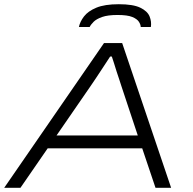

<svg xmlns="http://www.w3.org/2000/svg" viewBox="-27 -890 915 910"><path d="M-7 0 466 -686H552L784 0H710L647 -187H199L70 0ZM241 -248H626L548 -483Q544 -496 538 -514Q532 -532 525.5 -551.5Q519 -571 513.5 -590Q508 -609 503 -622H495Q480 -599 462 -571.5Q444 -544 428 -520Q412 -496 403 -483ZM347 -762Q352 -787 371 -812Q390 -837 429.5 -853.5Q469 -870 536 -870Q604 -870 638 -853.5Q672 -837 682 -812Q692 -787 688 -762H640Q640 -773 631.5 -786.5Q623 -800 600 -809.5Q577 -819 530 -819Q484 -819 457 -809.5Q430 -800 416.5 -786.5Q403 -773 398 -762Z"/></svg>

Font: Archivo Expanded ExtraLight
Style: Italic
Weight: 250
Width: 7
Italic angle: -10°
Designer: Hector Gatti
Foundry: Omnibus-Type
Version: Version 2.001